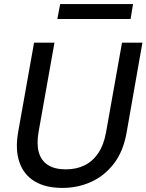

<svg xmlns="http://www.w3.org/2000/svg" viewBox="-20 -909 718 941"><path d="M286 12Q203 12 149.5 -20.5Q96 -53 75 -114.5Q54 -176 69 -262L147 -700H247L169 -262Q159 -204 170 -163.5Q181 -123 214 -101Q247 -79 303 -79Q354 -79 394 -98.5Q434 -118 461.5 -158.5Q489 -199 500 -262L578 -700H678L601 -262Q585 -168 538.5 -107.5Q492 -47 426.5 -17.5Q361 12 286 12ZM261 -816 275 -889H632L620 -816Z"/></svg>

Font: DM Sans 20pt Medium
Style: Italic
Weight: 500
Italic angle: -10°
Version: Version 4.004;gftools[0.9.30]